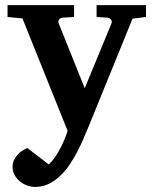

<svg xmlns="http://www.w3.org/2000/svg" viewBox="-20 -508 606 759"><path d="M503.9 -434.1 331.1 -9.8Q321.8 12.7 310.5 39.1Q299.3 65.4 285.4 92Q271.5 118.7 254.9 143.3Q238.3 168 217.8 187Q196.8 207.5 172.1 219.2Q147.5 231 118.2 231Q103.5 231 87.6 225.3Q71.8 219.7 58.8 209.2Q45.9 198.7 37.6 183.8Q29.3 168.9 29.8 150.9Q29.8 137.2 34.9 125.7Q40 114.3 48.1 105Q56.2 95.7 66.7 88.9Q77.1 82 87.9 77.1L172.9 142.1Q186.5 129.4 198.5 111.8Q210.4 94.2 220 75.4Q229.5 56.6 236.6 39.1Q243.7 21.5 247.1 8.8L68.8 -435.1L9.8 -440.9V-487.8H272.9V-440.9L227.1 -438Q217.8 -437 213.4 -430.7Q209 -424.3 211.9 -416L314.9 -159.2L420.9 -416Q423.8 -423.3 418.9 -430.2Q414.1 -437 405.8 -438L361.8 -440.9V-487.8H557.1V-440.9Z"/></svg>

Font: Charis SIL Viet
Style: Bold
Weight: 700
Foundry: SIL International
Version: Version 5.000